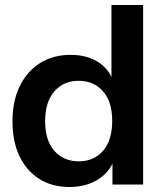

<svg xmlns="http://www.w3.org/2000/svg" viewBox="-20 -740 661 770"><path d="M431 0V-115L441 -113Q428 -57 378 -23.5Q328 10 259 10Q189 10 137.5 -22.5Q86 -55 58 -114Q30 -173 30 -253Q30 -334 59 -394Q88 -454 140.5 -487Q193 -520 263 -520Q335 -520 382 -485.5Q429 -451 440 -390L427 -389V-720H554V0ZM296 -93Q357 -93 393.5 -135.5Q430 -178 430 -255Q430 -332 393 -374Q356 -416 295 -416Q235 -416 198 -373.5Q161 -331 161 -254Q161 -177 198 -135Q235 -93 296 -93Z"/></svg>

Font: Instrument Sans SemiBold
Style: Regular
Weight: 600
Designer: Rodrigo Fuenzalida
Foundry: fragTYPE
Version: Version 1.000;gftools[0.9.28]